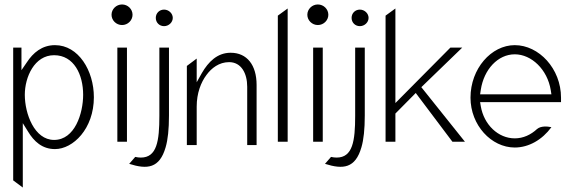

<svg xmlns="http://www.w3.org/2000/svg" viewBox="-20 -664 2578 859"><path d="M39 143 82 175V-113L105 -76C132 -31 169 3 226 3C307 3 400 -88 400 -229C400 -348 331 -462 226 -462C168 -462 128 -428 100 -385L76 -350V-451H39ZM91 -240C91 -319 134 -417 222 -417C311 -417 352 -330 352 -240C352 -157 315 -38 222 -38C134 -38 91 -155 91 -240Z M479 -598C479 -573 500 -552 526 -552C552 -552 573 -573 573 -598C573 -623 552 -644 526 -644C500 -644 479 -623 479 -598ZM505 -30H548V-451H505Z M558 69C639 95 694 89 721 -5C731 -39 736 -86 736 -147V-451H693V-146C693 -33 682 41 610 41C602 41 594 40 585 38ZM677 -584C677 -563 693 -547 714 -547C735 -547 753 -564 753 -584C753 -604 735 -621 714 -621C693 -621 677 -605 677 -584Z M816 -15H860V-187C860 -247 879 -296 904 -329C926 -359 960 -386 1005 -386C1060 -386 1086 -335 1086 -276V-15H1128V-284C1128 -373 1085 -428 1012 -428C952 -428 912 -387 883 -337L860 -296V-402L816 -369Z M1223 -30H1267V-626L1223 -594Z M1355 -598C1355 -573 1376 -552 1402 -552C1428 -552 1449 -573 1449 -598C1449 -623 1428 -644 1402 -644C1376 -644 1355 -623 1355 -598ZM1381 -30H1424V-451H1381Z M1434 69C1515 95 1570 89 1597 -5C1607 -39 1612 -86 1612 -147V-451H1569V-146C1569 -33 1558 41 1486 41C1478 41 1470 40 1461 38ZM1553 -584C1553 -563 1569 -547 1590 -547C1611 -547 1629 -564 1629 -584C1629 -604 1611 -621 1590 -621C1569 -621 1553 -605 1553 -584Z M1705 -30H1749V-156L1840 -248L2004 -30H2060L1865 -274L2048 -451H1995L1749 -203V-626L1705 -594Z M2085 -227C2085 -104 2178 -4 2283 -4C2346 -4 2406 -39 2447 -95C2428 -99 2400 -101 2383 -87C2355 -61 2321 -45 2283 -45C2209 -45 2145 -106 2131 -189L2128 -207H2490V-227C2490 -357 2391 -462 2283 -462C2178 -462 2085 -357 2085 -227ZM2128 -242 2131 -262C2145 -354 2208 -421 2283 -421C2358 -421 2429 -353 2444 -261L2447 -242Z"/></svg>

Font: Charger Sport
Style: HLNrw
Weight: 100
Designer: Jasper
Foundry: Cannot Into Space Fonts
Version: Version 1.1